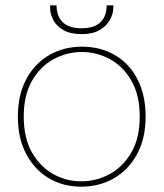

<svg xmlns="http://www.w3.org/2000/svg" viewBox="-20 -688 614 720"><path d="M284 12Q217 12 163.5 -19.5Q110 -51 78.5 -110Q47 -169 47 -250Q47 -333 79 -392Q111 -451 165.5 -482Q220 -513 287 -513Q356 -513 410 -482Q464 -451 495 -392Q526 -333 526 -250Q526 -169 494 -110Q462 -51 407.5 -19.5Q353 12 284 12ZM284 -8Q341 -8 391 -35Q441 -62 472.5 -116Q504 -170 504 -251Q504 -331 473 -385Q442 -439 392.5 -466Q343 -493 287 -493Q231 -493 181 -466Q131 -439 100 -385Q69 -331 69 -251Q69 -170 100 -116Q131 -62 180 -35Q229 -8 284 -8ZM286 -560Q243 -560 217 -575.5Q191 -591 179.5 -613.5Q168 -636 168 -658V-668H192Q192 -627 215.5 -604.5Q239 -582 286 -582Q333 -582 356.5 -604.5Q380 -627 380 -668H405V-660Q405 -637 392.5 -614Q380 -591 354 -575.5Q328 -560 286 -560Z"/></svg>

Font: DM Sans 17pt Thin
Style: Regular
Weight: 250
Version: Version 4.004;gftools[0.9.30]